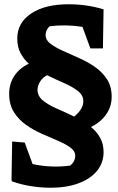

<svg xmlns="http://www.w3.org/2000/svg" viewBox="-20 -683 556 901"><path d="M218 198Q173 198 125 190.5Q77 183 34 167L36 163H34L37 -19L96 -14L133 87Q223 106 309 94Q333 76 333 47Q333 26 310.5 9.5Q288 -7 253 -22Q218 -37 178 -54.5Q138 -72 103 -96.5Q68 -121 45.5 -156.5Q23 -192 23 -242Q23 -290 47 -326.5Q71 -363 115 -384Q91 -406 76 -434.5Q61 -463 61 -502Q61 -576 126 -619.5Q191 -663 302 -663Q344 -663 386 -657Q428 -651 466 -639L463 -456H404L367 -557Q291 -569 213 -560Q194 -542 194 -519Q194 -495 216.5 -478Q239 -461 274 -445Q309 -429 349 -411.5Q389 -394 424 -370Q459 -346 481.5 -312Q504 -278 504 -229Q504 -183 478.5 -146.5Q453 -110 407 -87Q433 -66 449.5 -37Q466 -8 466 31Q466 81 435.5 118.5Q405 156 349 177Q293 198 218 198ZM156 -262Q156 -232 182 -211Q208 -190 247.5 -173Q287 -156 328 -136Q347 -151 359 -169.5Q371 -188 371 -208Q371 -236 345.5 -256Q320 -276 281 -293Q242 -310 201 -330Q181 -320 169 -301.5Q157 -283 156 -262Z"/></svg>

Font: Piazzolla
Style: Bold
Weight: 700
Designer: Juan Pablo del Peral
Foundry: Huerta Tipografica
Version: Version 1.330